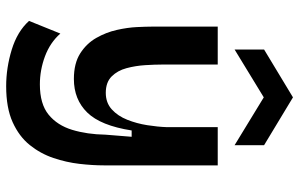

<svg xmlns="http://www.w3.org/2000/svg" viewBox="-198 -616 993 638"><g transform="rotate(90 299.0 -296.5)"><path d="M266 180Q205 180 144.5 161.5Q84 143 49 104L91 0Q121 34 166.5 51Q212 68 260 68Q325 68 360.5 39Q396 10 411 -39.5Q426 -89 427 -150L434 -237H413Q397 -134 353.5 -89.5Q310 -45 242 -45Q190 -45 157 -66Q124 -87 105.5 -119.5Q87 -152 79 -187.5Q71 -223 69.5 -254Q68 -285 68 -302V-523H194V-338Q194 -314 196 -282Q198 -250 206 -220Q214 -190 233.5 -170.5Q253 -151 288 -151Q321 -151 343 -171Q365 -191 377.5 -222.5Q390 -254 395.5 -289Q401 -324 402 -354V-523H529V-144Q529 -107 524 -63.5Q519 -20 504.5 23Q490 66 461.5 101.5Q433 137 385.5 158.5Q338 180 266 180ZM144 -579V-677L303 -773L462 -677V-579L303 -676Z"/></g></svg>

Font: Bricolage Grotesque 10pt SemiBold
Style: Regular
Weight: 600
Designer: Mathieu Triay
Foundry: Atelier Triay
Version: Version 1.000; ttfautohint (v1.8.4.7-5d5b);gftools[0.9.29]